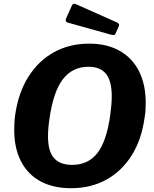

<svg xmlns="http://www.w3.org/2000/svg" viewBox="-20 -982 814 1012"><path d="M355 10Q260 10 193 -26.5Q126 -63 90.5 -132Q55 -201 55 -297Q55 -315 56 -335.5Q57 -356 60 -377Q77 -494 130 -578Q183 -662 265 -707Q347 -752 450 -752Q543 -752 610 -714.5Q677 -677 712.5 -607Q748 -537 748 -440Q748 -422 747 -402Q746 -382 742 -361Q726 -245 673.5 -162Q621 -79 539.5 -34.5Q458 10 355 10ZM360 -113Q445 -113 493.5 -175.5Q542 -238 561 -375Q565 -404 567 -428.5Q569 -453 569 -474Q569 -555 539 -592.5Q509 -630 446 -630Q362 -630 311.5 -564.5Q261 -499 241 -358Q237 -331 235 -307.5Q233 -284 233 -264Q233 -185 264.5 -149Q296 -113 360 -113ZM359 -953Q362 -960 367 -961.5Q372 -963 378 -961L598 -863Q605 -859 607 -855Q609 -851 606 -843L589 -805Q586 -798 581 -797.5Q576 -797 566 -799L344 -861Q330 -864 327.5 -869.5Q325 -875 328 -884Z"/></svg>

Font: Libre Franklin Thin
Style: Bold Italic
Weight: 700
Italic angle: -8°
Version: Version 3.000